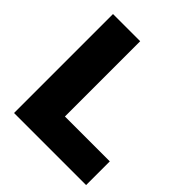

<svg xmlns="http://www.w3.org/2000/svg" viewBox="-193 -842 974 974"><g transform="rotate(45 294.0 -355.0)"><path d="M578 0H61V-710H256V-170H578Z"/></g></svg>

Font: Raleway
Style: Heavy
Weight: 900
Designer: Matt McInerney, Pablo Impallari, Rodrigo Fuenzalida
Foundry: Matt McInerney, Pablo Impallari, Rodrigo Fuenzalida
Version: Version 2.001